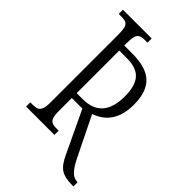

<svg xmlns="http://www.w3.org/2000/svg" viewBox="-250 -797 1001 1001"><g transform="rotate(45 250.5 -297.0)"><path d="M356 30 247 -200H169V-108Q169 -74 174.5 -58Q180 -42 192 -36.5Q204 -31 227 -31H241V0H32V-31H49Q71 -31 83 -36.5Q95 -42 101 -58.5Q107 -75 107 -108V-604Q107 -639 102 -655.5Q97 -672 85.5 -677.5Q74 -683 51 -683H32V-714H244V-683H225Q202 -683 190.5 -677Q179 -671 174 -654.5Q169 -638 169 -604V-587H227Q331 -587 377 -542.5Q423 -498 423 -404Q423 -258 303 -216L412 6Q433 48 453 68.5Q473 89 499 89H501V120H492Q437 120 408.5 101.5Q380 83 356 30ZM214 -236Q359 -236 359 -402Q359 -477 328 -513.5Q297 -550 224 -550H169V-236Z"/></g></svg>

Font: Noto Serif CondLight
Style: Regular
Weight: 300
Width: 3
Designer: Monotype Design Team
Foundry: Monotype Imaging Inc.
Version: Version 1.001